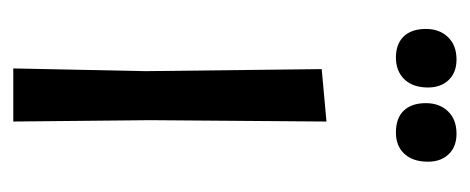

<svg xmlns="http://www.w3.org/2000/svg" viewBox="-224 -466 691 282"><g transform="rotate(90 121.0 -325.5)"><path d="M85 -194 82 -453 159 -460 157 -201 159 0H81ZM109 -609Q109 -587 97 -574.5Q85 -562 65 -562Q45 -562 34 -573.5Q23 -585 23 -606Q23 -626 35 -638.5Q47 -651 68 -651Q87 -651 98 -639.5Q109 -628 109 -609ZM218 -609Q218 -587 206.5 -574.5Q195 -562 175 -562Q154 -562 143 -573.5Q132 -585 132 -606Q132 -626 144 -638.5Q156 -651 177 -651Q196 -651 207 -639.5Q218 -628 218 -609Z"/></g></svg>

Font: Alegreya Sans
Style: Regular
Weight: 400
Designer: Juan Pablo del Peral
Foundry: Huerta Tipografica
Version: Version 2.008; ttfautohint (v1.6)